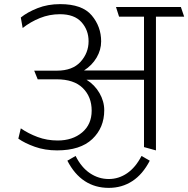

<svg xmlns="http://www.w3.org/2000/svg" viewBox="-20 -714 914 932"><path d="M257 16Q198 16 149 -1.5Q100 -19 69 -41L81 -91Q117 -66 162.5 -49Q208 -32 260 -32Q332 -32 378.5 -71Q425 -110 425 -177Q425 -244 382 -286.5Q339 -329 255 -329H163L146 -371H256Q332 -371 371 -414Q410 -457 410 -514Q410 -568 375.5 -606.5Q341 -645 271 -645Q220 -645 174 -626.5Q128 -608 90 -578L81 -629Q113 -655 162.5 -674.5Q212 -694 272 -694Q379 -694 425 -639.5Q471 -585 471 -513Q471 -472 449 -434.5Q427 -397 388 -372H679V-633H558L543 -680H858L874 -633H737V16L679 0V-327H400Q440 -302 463 -262Q486 -222 486 -179Q486 -94 428 -39Q370 16 257 16ZM667 43 707 66Q673 132 622.5 165Q572 198 508 198Q442 198 391.5 165Q341 132 307 66L347 43Q375 99 417 127Q459 155 508 155Q556 155 597 127Q638 99 667 43Z"/></svg>

Font: Palanquin ExtraLight
Style: Regular
Weight: 275
Designer: Pria Ravichandran
Version: Version 1.001